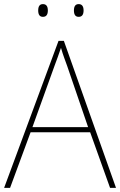

<svg xmlns="http://www.w3.org/2000/svg" viewBox="-20 -915 585 935"><path d="M409 -296H138L245 -593Q252 -613 261 -636.5Q270 -660 277 -682Q285 -654 293 -632.5Q301 -611 307 -594ZM516 0H545L291 -716H265L0 0H29L129 -271H419ZM340 -864Q340 -833 363 -833Q387 -833 387 -864Q387 -895 363 -895Q340 -895 340 -864ZM166 -864Q166 -833 189 -833Q213 -833 213 -864Q213 -895 189 -895Q166 -895 166 -864Z"/></svg>

Font: Noto Sans Display Thin
Style: Regular
Weight: 250
Designer: Monotype Design Team
Foundry: Monotype Imaging Inc.
Version: Version 1.900